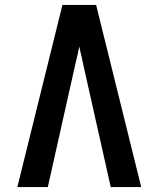

<svg xmlns="http://www.w3.org/2000/svg" viewBox="-20 -755 640 775"><path d="M50 0 232 -735H368L550 0H427L317 -490Q315 -498 313.5 -506.5Q312 -515 310 -523.5Q308 -532 305.5 -542Q303 -552 302 -558L300 -567Q298 -559 296.5 -550.5Q295 -542 293 -533.5Q291 -525 288.5 -515Q286 -505 285 -500L173 0Z"/></svg>

Font: R Plex Mono
Style: Bold
Weight: 700
Monospace: yes
Designer: Belleve Invis
Foundry: Belleve Invis
Version: Version 31.8.0